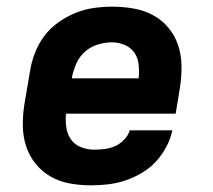

<svg xmlns="http://www.w3.org/2000/svg" viewBox="-20 -548 640 576"><path d="M253 8Q221 8 190 2.5Q159 -3 132.5 -18Q106 -33 87 -56.5Q68 -80 58.5 -109Q49 -138 48.5 -170Q48 -202 53 -234L70 -334Q74 -361 84.5 -388.5Q95 -416 112.5 -439.5Q130 -463 154.5 -480.5Q179 -498 206 -509Q233 -520 261 -524Q289 -528 316 -528Q349 -528 380.5 -522.5Q412 -517 439 -502.5Q466 -488 485.5 -464.5Q505 -441 514.5 -412Q524 -383 524.5 -350.5Q525 -318 520 -286L507 -207H178Q176 -186 179 -165.5Q182 -145 193 -129.5Q204 -114 223 -106.5Q242 -99 262 -99Q278 -99 294 -101Q310 -103 325 -109.5Q340 -116 352.5 -129Q365 -142 369 -157H497Q492 -132 479 -107.5Q466 -83 447.5 -63Q429 -43 405 -29Q381 -15 355.5 -6.5Q330 2 304.5 5Q279 8 253 8ZM196 -313H396Q398 -334 396 -354Q394 -374 383.5 -389.5Q373 -405 354.5 -413Q336 -421 316 -421Q295 -421 273.5 -414.5Q252 -408 235 -393Q218 -378 209 -357.5Q200 -337 196 -317Z"/></svg>

Font: Iosevka Aile Extrabold Oblique
Style: Regular
Weight: 800
Italic angle: -9°
Designer: Belleve Invis
Foundry: Belleve Invis
Version: Version 31.1.0; ttfautohint (v1.8.4)